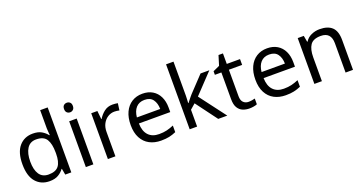

<svg xmlns="http://www.w3.org/2000/svg" viewBox="-40 -1431 3986 2111"><g transform="rotate(-20 1953.5 -375.0)"><path d="M275 10Q175 10 115 -59.5Q55 -129 55 -267Q55 -405 115.5 -475.5Q176 -546 276 -546Q338 -546 377.5 -523Q417 -500 442 -467H448Q447 -480 444.5 -505.5Q442 -531 442 -546V-760H530V0H459L446 -72H442Q418 -38 378 -14Q338 10 275 10ZM289 -63Q374 -63 408.5 -109.5Q443 -156 443 -250V-266Q443 -366 410 -419.5Q377 -473 288 -473Q217 -473 181.5 -416.5Q146 -360 146 -265Q146 -169 181.5 -116Q217 -63 289 -63Z M745 -737Q765 -737 780.5 -723.5Q796 -710 796 -681Q796 -653 780.5 -639Q765 -625 745 -625Q723 -625 708 -639Q693 -653 693 -681Q693 -710 708 -723.5Q723 -737 745 -737ZM788 -536V0H700V-536Z M1208 -546Q1223 -546 1240.5 -544.5Q1258 -543 1271 -540L1260 -459Q1247 -462 1231.5 -464Q1216 -466 1202 -466Q1161 -466 1125 -443.5Q1089 -421 1067.5 -380.5Q1046 -340 1046 -286V0H958V-536H1030L1040 -438H1044Q1070 -482 1111 -514Q1152 -546 1208 -546Z M1558 -546Q1627 -546 1676.5 -516Q1726 -486 1752.5 -431.5Q1779 -377 1779 -304V-251H1412Q1414 -160 1458.5 -112.5Q1503 -65 1583 -65Q1634 -65 1673.5 -74.5Q1713 -84 1755 -102V-25Q1714 -7 1674 1.5Q1634 10 1579 10Q1503 10 1444.5 -21Q1386 -52 1353.5 -113.5Q1321 -175 1321 -264Q1321 -352 1350.5 -415Q1380 -478 1433.5 -512Q1487 -546 1558 -546ZM1557 -474Q1494 -474 1457.5 -433.5Q1421 -393 1414 -321H1687Q1686 -389 1655 -431.5Q1624 -474 1557 -474Z M2002 -363Q2002 -347 2000.5 -321Q1999 -295 1998 -276H2002Q2008 -284 2020 -299Q2032 -314 2044.5 -329.5Q2057 -345 2066 -355L2237 -536H2340L2123 -307L2355 0H2249L2063 -250L2002 -197V0H1915V-760H2002Z M2628 -62Q2648 -62 2669 -65.5Q2690 -69 2703 -73V-6Q2689 1 2663 5.5Q2637 10 2613 10Q2571 10 2535.5 -4.5Q2500 -19 2478 -55Q2456 -91 2456 -156V-468H2380V-510L2457 -545L2492 -659H2544V-536H2699V-468H2544V-158Q2544 -109 2567.5 -85.5Q2591 -62 2628 -62Z M3017 -546Q3086 -546 3135.5 -516Q3185 -486 3211.5 -431.5Q3238 -377 3238 -304V-251H2871Q2873 -160 2917.5 -112.5Q2962 -65 3042 -65Q3093 -65 3132.5 -74.5Q3172 -84 3214 -102V-25Q3173 -7 3133 1.5Q3093 10 3038 10Q2962 10 2903.5 -21Q2845 -52 2812.5 -113.5Q2780 -175 2780 -264Q2780 -352 2809.5 -415Q2839 -478 2892.5 -512Q2946 -546 3017 -546ZM3016 -474Q2953 -474 2916.5 -433.5Q2880 -393 2873 -321H3146Q3145 -389 3114 -431.5Q3083 -474 3016 -474Z M3632 -546Q3728 -546 3777 -499.5Q3826 -453 3826 -349V0H3739V-343Q3739 -472 3619 -472Q3530 -472 3496 -422Q3462 -372 3462 -278V0H3374V-536H3445L3458 -463H3463Q3489 -505 3535 -525.5Q3581 -546 3632 -546Z"/></g></svg>

Font: Noto Sans Old Sogdian
Style: Regular
Weight: 400
Designer: Monotype Design Team
Foundry: Monotype Imaging Inc.
Version: Version 2.002; ttfautohint (v1.8.4.7-5d5b)